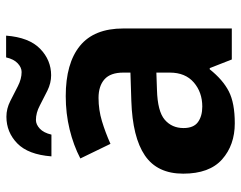

<svg xmlns="http://www.w3.org/2000/svg" viewBox="-102 -696 807 644"><g transform="rotate(-90 302.0 -373.5)"><path d="M302 -557Q412 -557 470.5 -509.5Q529 -462 529 -364V0H425L396 -74H392Q357 -30 318 -10Q279 10 211 10Q138 10 90 -32.5Q42 -75 42 -163Q42 -250 103 -291.5Q164 -333 286 -337L381 -340V-364Q381 -407 358.5 -427Q336 -447 296 -447Q256 -447 218 -435.5Q180 -424 142 -407L93 -508Q137 -531 190.5 -544Q244 -557 302 -557ZM323 -251Q251 -249 223 -225Q195 -201 195 -162Q195 -128 215 -113.5Q235 -99 267 -99Q315 -99 348 -127.5Q381 -156 381 -208V-253ZM100 -605Q106 -683 143.5 -719.5Q181 -756 233 -756Q260 -756 285.5 -743Q311 -730 335.5 -717.5Q360 -705 383 -705Q398 -705 412 -718Q426 -731 432 -757H505Q499 -680 461 -643Q423 -606 372 -606Q346 -606 320.5 -618.5Q295 -631 270.5 -644Q246 -657 222 -657Q207 -657 193 -644Q179 -631 173 -605Z"/></g></svg>

Font: Noto Sans Tangsa
Style: Regular
Weight: 400
Designer: David Williams
Foundry: Google LLC
Version: Version 1.504